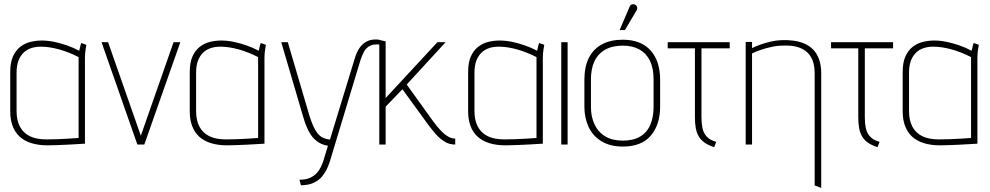

<svg xmlns="http://www.w3.org/2000/svg" viewBox="-20 -706 4838 938"><path d="M402 -487 377 -496Q375 -492 372 -479.5Q369 -467 367 -458Q339 -473 307.5 -484Q276 -495 245 -501.5Q214 -508 184 -508Q155 -508 127.5 -501Q100 -494 78 -476.5Q56 -459 43 -429.5Q30 -400 30 -354V-162Q30 -122 41.5 -91Q53 -60 75.5 -39Q98 -18 132.5 -7Q167 4 213 4Q232 4 256.5 3Q281 2 305.5 1Q330 0 351 -1.5Q372 -3 384 -3.5Q396 -4 395 -4V-423Q395 -446 398.5 -466.5Q402 -487 402 -487ZM61 -163V-351Q61 -385 70 -409Q79 -433 95 -448.5Q111 -464 132.5 -471Q154 -478 180 -478Q201 -478 223.5 -474.5Q246 -471 269.5 -464.5Q293 -458 317 -448.5Q341 -439 364 -427V-32Q365 -32 350 -31Q335 -30 311.5 -28.5Q288 -27 260.5 -26Q233 -25 207 -25Q158 -25 126 -40.5Q94 -56 77.5 -87Q61 -118 61 -163Z M476 -500 651 0H685L861 -500H828L668 -43L508 -500Z M1279 -487 1254 -496Q1252 -492 1249 -479.5Q1246 -467 1244 -458Q1216 -473 1184.5 -484Q1153 -495 1122 -501.5Q1091 -508 1061 -508Q1032 -508 1004.5 -501Q977 -494 955 -476.5Q933 -459 920 -429.5Q907 -400 907 -354V-162Q907 -122 918.5 -91Q930 -60 952.5 -39Q975 -18 1009.5 -7Q1044 4 1090 4Q1109 4 1133.5 3Q1158 2 1182.5 1Q1207 0 1228 -1.5Q1249 -3 1261 -3.5Q1273 -4 1272 -4V-423Q1272 -446 1275.5 -466.5Q1279 -487 1279 -487ZM938 -163V-351Q938 -385 947 -409Q956 -433 972 -448.5Q988 -464 1009.5 -471Q1031 -478 1057 -478Q1078 -478 1100.5 -474.5Q1123 -471 1146.5 -464.5Q1170 -458 1194 -448.5Q1218 -439 1241 -427V-32Q1242 -32 1227 -31Q1212 -30 1188.5 -28.5Q1165 -27 1137.5 -26Q1110 -25 1084 -25Q1035 -25 1003 -40.5Q971 -56 954.5 -87Q938 -118 938 -163Z M1838 -488 1833 -512Q1801 -516 1778 -506.5Q1755 -497 1739 -475.5Q1723 -454 1713 -420L1592 -24Q1573 -26 1558 -33Q1543 -40 1531.5 -54.5Q1520 -69 1510.5 -90Q1501 -111 1492 -140L1386 -500H1354L1463 -129Q1474 -92 1489 -63.5Q1504 -35 1527 -17Q1550 1 1582 6L1560 79Q1555 94 1547.5 110Q1540 126 1527 140Q1514 154 1494 163Q1474 172 1443 172L1450 199Q1488 199 1513.5 186.5Q1539 174 1554 155.5Q1569 137 1578 117Q1587 97 1592 81L1740 -409Q1748 -434 1758 -453Q1768 -472 1787 -482Q1806 -492 1838 -488ZM2095 -115 1967 -293 2157 -500H2117L1864 -227V-504L1833 -511V0H1864V-185L1946 -270L2074 -94Q2089 -74 2108 -52Q2127 -30 2150.5 -15Q2174 0 2202 0H2204V-29H2202Q2187 -29 2170 -38.5Q2153 -48 2134.5 -67Q2116 -86 2095 -115Z M2639 -487 2614 -496Q2612 -492 2609 -479.5Q2606 -467 2604 -458Q2576 -473 2544.5 -484Q2513 -495 2482 -501.5Q2451 -508 2421 -508Q2392 -508 2364.5 -501Q2337 -494 2315 -476.5Q2293 -459 2280 -429.5Q2267 -400 2267 -354V-162Q2267 -122 2278.5 -91Q2290 -60 2312.5 -39Q2335 -18 2369.5 -7Q2404 4 2450 4Q2469 4 2493.5 3Q2518 2 2542.5 1Q2567 0 2588 -1.5Q2609 -3 2621 -3.5Q2633 -4 2632 -4V-423Q2632 -446 2635.5 -466.5Q2639 -487 2639 -487ZM2298 -163V-351Q2298 -385 2307 -409Q2316 -433 2332 -448.5Q2348 -464 2369.5 -471Q2391 -478 2417 -478Q2438 -478 2460.5 -474.5Q2483 -471 2506.5 -464.5Q2530 -458 2554 -448.5Q2578 -439 2601 -427V-32Q2602 -32 2587 -31Q2572 -30 2548.5 -28.5Q2525 -27 2497.5 -26Q2470 -25 2444 -25Q2395 -25 2363 -40.5Q2331 -56 2314.5 -87Q2298 -118 2298 -163Z M2722 0H2753V-500H2722Z M3205 -185V-316Q3205 -408 3158 -460Q3111 -512 3022 -512Q2963 -512 2921 -489.5Q2879 -467 2857 -423.5Q2835 -380 2835 -316V-185Q2835 -131 2855 -87Q2875 -43 2917.5 -16.5Q2960 10 3023 10Q3114 10 3159.5 -43.5Q3205 -97 3205 -185ZM3173 -319V-182Q3173 -135 3157.5 -97.5Q3142 -60 3108.5 -39.5Q3075 -19 3023 -19Q2971 -19 2936.5 -40Q2902 -61 2884.5 -98.5Q2867 -136 2867 -182V-319Q2867 -371 2884.5 -407.5Q2902 -444 2937 -463.5Q2972 -483 3023 -483Q3070 -483 3103.5 -464.5Q3137 -446 3155 -409.5Q3173 -373 3173 -319ZM3088 -652Q3092 -657 3093 -663Q3094 -669 3091.5 -674.5Q3089 -680 3083 -683Q3077 -686 3071.5 -685.5Q3066 -685 3061.5 -681.5Q3057 -678 3055 -671L3007 -559H3033Z M3407 -133V-470H3545V-500H3242V-470H3375V-133Q3375 -104 3379 -81Q3383 -58 3393.5 -40Q3404 -22 3422.5 -9Q3441 4 3469 13L3479 -13Q3447 -22 3431.5 -40Q3416 -58 3411.5 -82Q3407 -106 3407 -133Z M3960 -346V200L3992 212V-346Q3992 -388 3981 -417.5Q3970 -447 3951 -465.5Q3932 -484 3907.5 -494Q3883 -504 3855 -507.5Q3827 -511 3799 -510Q3773 -509 3746.5 -503Q3720 -497 3696 -488.5Q3672 -480 3654 -471V-501H3623V0H3654V-445Q3674 -455 3698.5 -463Q3723 -471 3750 -477Q3777 -483 3804 -483Q3839 -485 3867.5 -478.5Q3896 -472 3917 -456Q3938 -440 3949 -413Q3960 -386 3960 -346Z M4205 -133V-470H4343V-500H4040V-470H4173V-133Q4173 -104 4177 -81Q4181 -58 4191.5 -40Q4202 -22 4220.5 -9Q4239 4 4267 13L4277 -13Q4245 -22 4229.5 -40Q4214 -58 4209.5 -82Q4205 -106 4205 -133Z M4762 -487 4737 -496Q4735 -492 4732 -479.5Q4729 -467 4727 -458Q4699 -473 4667.5 -484Q4636 -495 4605 -501.5Q4574 -508 4544 -508Q4515 -508 4487.5 -501Q4460 -494 4438 -476.5Q4416 -459 4403 -429.5Q4390 -400 4390 -354V-162Q4390 -122 4401.5 -91Q4413 -60 4435.5 -39Q4458 -18 4492.5 -7Q4527 4 4573 4Q4592 4 4616.5 3Q4641 2 4665.5 1Q4690 0 4711 -1.5Q4732 -3 4744 -3.5Q4756 -4 4755 -4V-423Q4755 -446 4758.5 -466.5Q4762 -487 4762 -487ZM4421 -163V-351Q4421 -385 4430 -409Q4439 -433 4455 -448.5Q4471 -464 4492.5 -471Q4514 -478 4540 -478Q4561 -478 4583.5 -474.5Q4606 -471 4629.5 -464.5Q4653 -458 4677 -448.5Q4701 -439 4724 -427V-32Q4725 -32 4710 -31Q4695 -30 4671.5 -28.5Q4648 -27 4620.5 -26Q4593 -25 4567 -25Q4518 -25 4486 -40.5Q4454 -56 4437.5 -87Q4421 -118 4421 -163Z"/></svg>

Font: Advent Pro ExtraLight
Style: Regular
Weight: 250
Version: Version 3.000